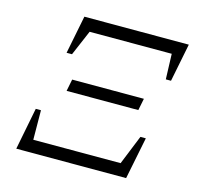

<svg xmlns="http://www.w3.org/2000/svg" viewBox="-96 -752 896 856"><g transform="rotate(15 352.0 -323.5)"><path d="M156 -471 191 -647H673L638 -471H614L610 -588H231L181 -471ZM200 -307 211 -362H542L531 -307ZM50 0 88 -194H112L113 -58H516L571 -194H596L557 0Z"/></g></svg>

Font: Piazzolla Light
Style: Italic
Weight: 300
Italic angle: -11.3°
Designer: Juan Pablo del Peral
Foundry: Huerta Tipografica
Version: Version 1.330